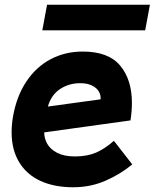

<svg xmlns="http://www.w3.org/2000/svg" viewBox="-20 -776 652 810"><path d="M29 -218Q29 -250 35 -285Q50 -370 91 -431.8Q132 -493.5 193.2 -526Q254.5 -558.5 329 -558.5Q437.5 -558.5 487 -499.2Q536.5 -440 536.5 -342Q536.5 -305.5 530.5 -268L166.5 -217.5Q166.5 -192 179.5 -169Q192.5 -146 221.8 -131Q251 -116 296 -116Q348 -116 385.8 -132.5Q423.5 -149 460.5 -182L538 -82.5Q488 -41 424.8 -13.5Q361.5 14 289 14Q208.5 14 150.2 -13Q92 -40 60.5 -92.2Q29 -144.5 29 -218ZM318.5 -425Q270.5 -425 233.2 -400.2Q196 -375.5 182 -326.5L404.5 -357Q406 -374 397.2 -389.5Q388.5 -405 368.5 -415Q348.5 -425 318.5 -425ZM178.5 -756H612.5L592.5 -648H158.5Z"/></svg>

Font: JuliaMono Black
Style: Italic
Weight: 900
Italic angle: -9°
Monospace: yes
Designer: cormullion
Foundry: corm
Version: Version 0.057; ttfautohint (v1.8.4)